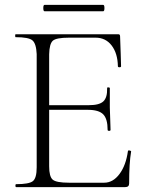

<svg xmlns="http://www.w3.org/2000/svg" viewBox="-20 -765 590 785"><path d="M162 -719Q157 -719 157 -732Q157 -745 162 -745H402Q407 -745 407 -732Q407 -719 402 -719ZM503 -147Q504 -152 512 -149Q517 -148 516 -145Q508 -98 508 -15Q508 0 492 0H46Q43 0 43 -6Q43 -12 46 -12Q99 -12 114.5 -24.5Q130 -37 130 -81V-544Q128 -587 112.5 -600Q97 -613 44 -613Q42 -613 42 -619Q42 -625 44 -625H464Q471 -625 471 -616Q472 -595 473.5 -545.5Q475 -496 475 -494Q475 -490 468.5 -490Q462 -490 462 -494Q461 -547 436.5 -579Q412 -611 371 -611H262Q210 -611 196 -598.5Q182 -586 181 -543V-335H344Q386 -335 402.5 -350.5Q419 -366 418 -404Q418 -410 426 -407Q430 -407 429 -404Q429 -387 429 -373.5Q429 -360 429 -346.5Q429 -333 429 -325Q429 -310 430.5 -281Q432 -252 432 -234Q432 -230 426 -230Q420 -230 420 -234Q420 -279 402 -297.5Q384 -316 339 -316H181V-85Q181 -43 195.5 -30.5Q210 -18 262 -18H406Q442 -18 468.5 -53.5Q495 -89 503 -147Z"/></svg>

Font: Cormorant Upright Light
Style: Regular
Weight: 300
Designer: Christian Thalmann (Catharsis Fonts)
Foundry: Catharsis Fonts
Version: Version 3.302;PS 003.302;hotconv 1.0.88;makeotf.lib2.5.64775